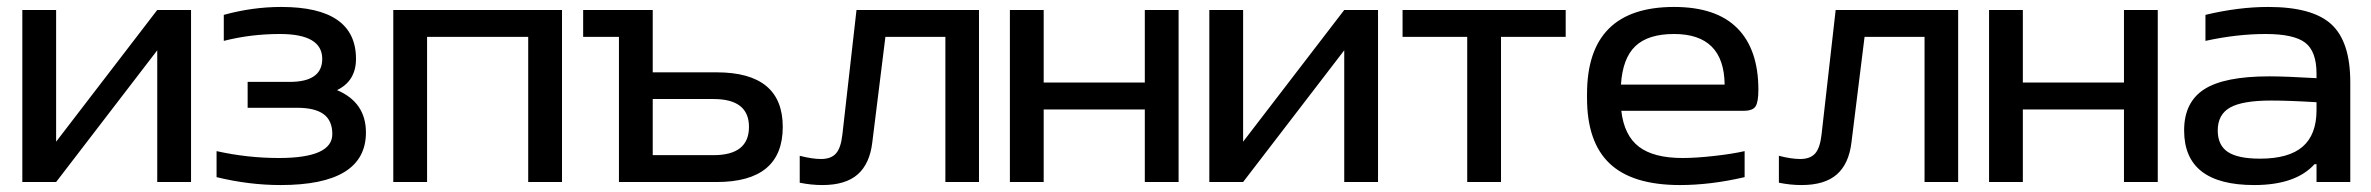

<svg xmlns="http://www.w3.org/2000/svg" viewBox="-20 -529 6890 558"><path d="M44.9 0V-500H143.1V-117.2L437 -500H535.2V0H437V-382.8L143.1 0Z M821.8 -291Q916.5 -291 916.5 -357.9Q916.5 -430.2 793.5 -430.2Q709 -430.2 630.4 -410.2V-485.8Q713.9 -508.8 797.4 -508.8Q1014.6 -508.8 1014.6 -357.9Q1014.6 -293.9 959.5 -267.1Q1043.5 -231.4 1043.5 -144Q1043.5 8.8 795.4 8.8Q703.6 8.8 609.4 -14.2V-89.8Q699.2 -69.8 790.5 -69.8Q945.8 -69.8 945.8 -139.2Q945.8 -178.7 920.4 -197.3Q895 -215.8 842.8 -215.8H699.7V-291Z M1123 0V-500H1613.3V0H1515.1V-421.9H1221.2V0Z M1778.8 0V-421.9H1674.8V-500H1877V-318.8H2062.5Q2254.9 -318.8 2254.9 -160.2Q2254.9 0 2062.5 0ZM1877 -78.1H2053.7Q2156.7 -78.1 2156.7 -160.2Q2156.7 -241.2 2053.7 -241.2H1877Z M2515.1 -115.2Q2507.8 -53.2 2472.7 -22.2Q2437.5 8.8 2370.1 8.8Q2337.4 8.8 2304.2 2V-76.2Q2340.3 -66.9 2366.2 -66.9Q2395 -66.9 2409.4 -82.8Q2423.8 -98.6 2428.2 -138.2L2469.2 -500H2825.2V0H2727.5V-421.9H2553.2Z M2915 0V-500H3013.2V-289.1H3307.1V-500H3405.3V0H3307.1V-210.9H3013.2V0Z M3494.6 0V-500H3592.8V-117.2L3886.7 -500H3984.9V0H3886.7V-382.8L3592.8 0Z M4244.1 0V-421.9H4056.2V-500H4530.3V-421.9H4342.3V0Z M5090.3 -268.1Q5090.3 -232.4 5082 -219.7Q5073.7 -207 5047.4 -207H4691.9Q4700.2 -135.3 4743.2 -102.5Q4786.1 -69.8 4870.1 -69.8Q4908.7 -69.8 4961.2 -75.7Q5013.7 -81.5 5050.3 -89.8V-14.2Q4951.7 8.8 4862.3 8.8Q4724.6 8.8 4658.4 -53.5Q4592.3 -115.7 4592.3 -244.1V-255.9Q4592.3 -508.8 4845.2 -508.8Q4967.8 -508.8 5029.1 -447Q5090.3 -385.3 5090.3 -268.1ZM4690.9 -283.2H4992.2Q4990.7 -430.2 4845.2 -430.2Q4770 -430.2 4732.9 -395Q4695.8 -359.9 4690.9 -283.2Z M5360.8 -115.2Q5353.5 -53.2 5318.4 -22.2Q5283.2 8.8 5215.8 8.8Q5183.1 8.8 5149.9 2V-76.2Q5186 -66.9 5211.9 -66.9Q5240.7 -66.9 5255.1 -82.8Q5269.5 -98.6 5273.9 -138.2L5314.9 -500H5670.9V0H5573.2V-421.9H5398.9Z M5760.7 0V-500H5858.9V-289.1H6152.8V-500H6251V0H6152.8V-210.9H5858.9V0Z M6572.3 -508.8Q6700.7 -508.8 6755.6 -458.3Q6810.5 -407.7 6810.5 -290V0H6712.4V-51.8H6706.5Q6651.9 8.8 6531.2 8.8Q6327.6 8.8 6327.6 -149.9Q6327.6 -231.9 6386 -269.5Q6444.3 -307.1 6575.2 -307.1Q6623 -307.1 6712.4 -301.8V-314.9Q6712.4 -379.9 6679.4 -405Q6646.5 -430.2 6564.5 -430.2Q6481 -430.2 6389.6 -410.2V-485.8Q6485.4 -508.8 6572.3 -508.8ZM6425.3 -149.9Q6425.3 -106.9 6454.6 -87.4Q6483.9 -67.9 6548.3 -67.9Q6631.8 -67.9 6672.1 -102.8Q6712.4 -137.7 6712.4 -209V-231.9Q6632.8 -236.8 6580.6 -236.8Q6497.6 -236.8 6461.4 -216.6Q6425.3 -196.3 6425.3 -149.9Z"/></svg>

Font: LT Wave
Style: Regular
Weight: 400
Designer: Daniel Lyons
Version: Version 2.5 (Glyphs App)